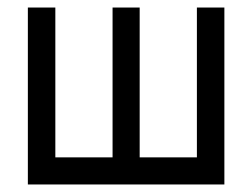

<svg xmlns="http://www.w3.org/2000/svg" viewBox="-20 -490 670 510"><path d="M127 -72V-470H54V0H576V-470H503V-72H351V-470H279V-72Z"/></svg>

Font: Kreadon Medium
Style: Regular
Weight: 500
Designer: kohakuno
Foundry: StudioGnu
Version: Version 1.000;Glyphs 3.1.2 (3151)